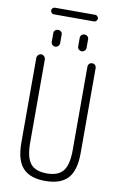

<svg xmlns="http://www.w3.org/2000/svg" viewBox="-109 -1078 717 1146"><g transform="rotate(10 250.0 -505.0)"><path d="M372.1 -978.5H127.9Q120.1 -978.5 114.3 -984.9Q108.4 -991.2 108.4 -999Q108.4 -1006.8 114.3 -1012.7Q120.1 -1018.6 127.9 -1018.6H372.1Q379.9 -1018.6 385.7 -1012.7Q391.6 -1006.8 391.6 -999Q391.6 -991.2 385.7 -984.9Q379.9 -978.5 372.1 -978.5ZM304.7 -868.2Q304.7 -877.9 312 -884.8Q319.3 -891.6 330.1 -891.6Q340.8 -891.6 348.1 -884.8Q355.5 -877.9 355.5 -868.2V-815.4Q355.5 -804.7 347.7 -797.4Q339.8 -790 330.1 -790Q320.3 -790 312.5 -796.9Q304.7 -803.7 304.7 -815.4ZM144.5 -868.2Q144.5 -877.9 151.9 -884.8Q159.2 -891.6 169.9 -891.6Q180.7 -891.6 188 -884.8Q195.3 -877.9 195.3 -868.2V-815.4Q195.3 -804.7 187.5 -797.4Q179.7 -790 169.9 -790Q160.2 -790 152.3 -796.9Q144.5 -803.7 144.5 -815.4ZM70.3 -190.4V-704.1Q70.3 -713.9 78.1 -722.2Q85.9 -730.5 96.2 -730.5Q106.4 -730.5 114.3 -722.2Q122.1 -713.9 122.1 -704.1V-200.2Q122.1 -111.3 151.9 -73.7Q181.6 -36.1 251 -36.1Q320.3 -36.1 350.1 -73.7Q379.9 -111.3 379.9 -200.2V-705.1Q379.9 -715.8 386.7 -723.1Q393.6 -730.5 404.8 -730.5Q416 -730.5 422.9 -723.1Q429.7 -715.8 429.7 -705.1V-190.4Q429.7 -85 386.2 -37.6Q342.8 9.8 250 9.8Q157.2 9.8 113.8 -37.6Q70.3 -85 70.3 -190.4Z"/></g></svg>

Font: Rounded Mgen+ 2m light
Style: Regular
Weight: 200
Designer: [Source Han Sans]
Ryoko NISHIZUKA  (kana & ideographs); Paul D. Hunt (Latin, Greek & Cyrillic); Wenlong ZHANG  (bopomofo
Version: Version 1.059.20150602